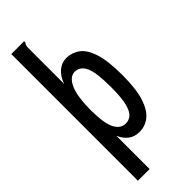

<svg xmlns="http://www.w3.org/2000/svg" viewBox="-272 -697 894 894"><g transform="rotate(-45 175.0 -250.0)"><path d="M34 -667H119V-659Q113 -653 111.5 -645.5Q110 -638 110 -622V-395Q123 -432 147 -452.5Q171 -473 202 -473Q237 -473 266.5 -452.5Q296 -432 313.5 -379.5Q331 -327 331 -232Q331 -141 314 -88Q297 -35 267.5 -11.5Q238 12 200 12Q139 12 111 -52V167H34ZM183 -61Q203 -61 219 -74Q235 -87 244.5 -123.5Q254 -160 254 -231Q254 -326 237 -362.5Q220 -399 186 -400Q153 -401 132 -357Q111 -313 111 -216Q112 -130 131 -95.5Q150 -61 183 -61Z"/></g></svg>

Font: Inconsolata ExtraCondensed SemiBold
Style: Regular
Weight: 600
Width: 2
Monospace: yes
Designer: Raph Levien, Cyreal, Brenton Simpson
Foundry: Raph Levien, Cyreal, Google
Version: Version 3.001; ttfautohint (v1.8.2.53-6de2)